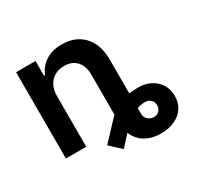

<svg xmlns="http://www.w3.org/2000/svg" viewBox="-148 -731 1085 1051"><g transform="rotate(-30 394.5 -205.5)"><path d="M416.2 -49.7H544.7V-6Q544.7 15.6 560.4 30.2Q576 44.7 598 44.7Q619 44.7 631.6 31.1Q644.2 17.4 644.2 -4.3Q644.2 -26.6 629.6 -38.9Q615.1 -51.1 592.7 -51.5Q578.5 -51.5 561.1 -47.4Q543.7 -43.3 525 -34.8Q506.4 -26.3 488.5 -13.3Q470.5 -0.4 454.9 17L366.1 114L297.9 50.4L387.8 -45.5Q414.8 -76.3 441.4 -95Q468 -113.6 494.7 -123.2Q521.3 -132.8 548.3 -136Q575.3 -139.2 603.3 -139.2Q646.3 -139.2 680.4 -121.4Q714.5 -103.7 734.2 -72.3Q753.9 -40.8 753.9 0.7Q754.3 42.3 733.8 74Q713.4 105.8 676 123.9Q638.5 142 586.6 142Q547.6 142 516.2 130.7Q484.7 119.3 462.4 98Q440 76.7 428.1 47.1Q416.2 17.4 416.2 -18.8ZM194.6 -319.6V0H66.1V-545.5H188.9V-452.8H195.3Q214.1 -498.6 255.5 -525.6Q296.9 -552.6 358 -552.6Q414.4 -552.6 456.5 -528.4Q498.6 -504.3 521.8 -458.5Q545.1 -412.6 544.7 -347.3V0H416.2V-327.4Q416.2 -382.1 388 -413Q359.7 -443.9 310 -443.9Q276.3 -443.9 250.2 -429.2Q224.1 -414.4 209.3 -386.7Q194.6 -359 194.6 -319.6Z"/></g></svg>

Font: InterMG SemiBold
Style: Regular
Weight: 600
Designer: Rasmus Andersson
Foundry: rsms
Version: Version 3.019;December 26, 2023;FontCreator 15.0.0.2955 64-b